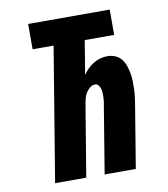

<svg xmlns="http://www.w3.org/2000/svg" viewBox="-82 -805 765 874"><g transform="rotate(-10 300.0 -367.5)"><path d="M102 0 204 -618H107V-735H484V-618H348L322 -461Q332 -476 344.5 -488.5Q357 -501 372 -510Q387 -519 403.5 -523.5Q420 -528 436 -528Q455 -528 472 -521Q489 -514 500 -500.5Q511 -487 517 -470Q523 -453 526.5 -435Q530 -417 530.5 -398.5Q531 -380 530.5 -361Q530 -342 527.5 -323Q525 -304 522 -285L475 0H331L381 -304Q383 -314 384.5 -324.5Q386 -335 386.5 -345.5Q387 -356 386.5 -366Q386 -376 383.5 -385.5Q381 -395 375 -403Q369 -411 359 -411Q346 -411 335 -402Q324 -393 317 -381.5Q310 -370 306.5 -357Q303 -344 301 -332L246 0Z"/></g></svg>

Font: Iosevka SS04 Heavy Extended
Style: Italic
Weight: 900
Width: 7
Italic angle: -9°
Monospace: yes
Designer: Belleve Invis
Foundry: Belleve Invis
Version: Version 19.0.0; ttfautohint (v1.8.4)